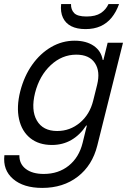

<svg xmlns="http://www.w3.org/2000/svg" viewBox="-44 -709 639 939"><path d="M162.5 210Q70.8 210 20 166.2Q-30.8 122.5 -22.5 50H50.8Q50 92.5 82.1 117.1Q114.2 141.7 170 141.7Q241.7 141.7 292.1 101.3Q342.5 60.8 360 -10L380.8 -95H377.5Q346.7 -48.3 304.6 -24.2Q262.5 0 210 0Q145.8 0 104.2 -33.3Q62.5 -66.7 49.2 -126.2Q35.8 -185.8 55 -262.5Q74.2 -336.7 113.3 -392.1Q152.5 -447.5 206.2 -478.8Q260 -510 320.8 -510Q377.5 -510 414.2 -485Q450.8 -460 458.3 -415.8H461.7L482.5 -500H557.5L431.7 3.3Q407.5 100 336.2 155Q265 210 162.5 210ZM235.8 -68.3Q298.3 -68.3 346.7 -108.8Q395 -149.2 411.7 -216.7L430.8 -293.3Q447.5 -360 420 -400.8Q392.5 -441.7 329.2 -441.7Q259.2 -441.7 204.2 -390.4Q149.2 -339.2 127.5 -255Q106.7 -170.8 136.2 -119.6Q165.8 -68.3 235.8 -68.3ZM374.2 -566.7Q332.5 -566.7 304.6 -580.8Q276.7 -595 263.8 -622.5Q250.8 -650 255 -689.2H303.3Q302.5 -661.7 318.8 -645Q335 -628.3 379.2 -628.3Q423.3 -628.3 448.8 -645Q474.2 -661.7 486.7 -689.2H538.3Q524.2 -650 501.7 -622.5Q479.2 -595 447.5 -580.8Q415.8 -566.7 374.2 -566.7Z"/></svg>

Font: Funnel Sans Light
Style: Italic
Weight: 300
Italic angle: -14.036°
Designer: NORD ID, Kristian Moeller
Foundry: Dicotype
Version: Version 1.000